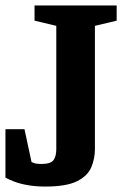

<svg xmlns="http://www.w3.org/2000/svg" viewBox="-20 -668 455 706"><path d="M0 -193H70L96 -72Q96 -72 105 -68.5Q114 -65 131 -65Q167 -65 177 -79.5Q187 -94 187 -120V-573L107 -592V-648H409V-592L329 -573V-120Q329 -84 315.5 -52.5Q302 -21 263 -1.5Q224 18 146 18Q112 18 83 13Q54 8 33 0Q12 -8 0 -15Z"/></svg>

Font: Faustina VF Beta
Style: Regular
Weight: 400
Designer: Alfonso Garcia
Foundry: Omnibus-Type
Version: Version 1.006